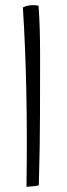

<svg xmlns="http://www.w3.org/2000/svg" viewBox="-20 -699 259 747"><path d="M136 -481Q136 -205 134.5 -131.5Q133 -58 131 22Q124 24 111.5 25.5Q99 27 83 28Q86 -163 82.5 -338.5Q79 -514 69 -670Q79 -675 89 -677Q99 -679 110 -679Q114 -679 118.5 -678.5Q123 -678 130 -677Q133 -634 134.5 -589.5Q136 -545 136 -481Z"/></svg>

Font: Atma Light
Style: Regular
Weight: 300
Designer: Gregori Vincens, Jeremie Hornus, Riccardo Olocco, Yoann Minet.
Foundry: black foundry
Version: Version 1.102;PS 1.100;hotconv 1.0.86;makeotf.lib2.5.63406